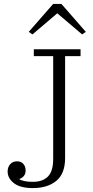

<svg xmlns="http://www.w3.org/2000/svg" viewBox="-20 -950 474 982"><path d="M148 12Q84 12 51.5 -13Q19 -38 19 -73Q19 -95 32 -110Q45 -125 68 -125Q88 -125 99.5 -111.5Q111 -98 111 -78Q111 -61 102 -50Q93 -39 80 -35V-32Q91 -27 107 -23.5Q123 -20 148 -20Q198 -20 225 -47Q252 -74 252 -136V-663H153V-698H392V-663H313V-142Q313 -62 268 -25Q223 12 148 12ZM127 -787 252 -930H294L419 -787L400 -774L273 -882L146 -774Z"/></svg>

Font: IBM Plex Serif Light
Style: Regular
Weight: 300
Designer: Mike Abbink, Paul van der Laan, Pieter van Rosmalen
Foundry: Bold Monday
Version: Version 3.001